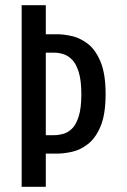

<svg xmlns="http://www.w3.org/2000/svg" viewBox="-20 -720 490 740"><path d="M63.5 0V-700H156.5V-588H201Q224.5 -588 256 -581.2Q287.5 -574.5 317.5 -552Q347.5 -529.5 367.2 -483Q387 -436.5 387 -357Q387 -279.5 367.8 -233.5Q348.5 -187.5 319 -164.8Q289.5 -142 257.8 -135Q226 -128 201 -128H156.5V0ZM156.5 -199H188.5Q205.5 -199 223.8 -204Q242 -209 257.8 -224.5Q273.5 -240 283.5 -271.8Q293.5 -303.5 293.5 -357Q293.5 -410 283.5 -442Q273.5 -474 257.8 -490Q242 -506 223.8 -511.5Q205.5 -517 188.5 -517H156.5Z"/></svg>

Font: Trispace Condensed
Style: Regular
Weight: 400
Width: 3
Designer: Tyler Finck
Foundry: Etcetera Type Company
Version: Version 1.210; ttfautohint (v1.8.3)